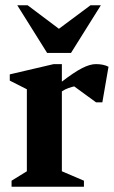

<svg xmlns="http://www.w3.org/2000/svg" viewBox="-20 -709 432 729"><path d="M23.9 0V-22.9L82 -58.7V-370.1L17.1 -402.9V-426.6L183.9 -465.6H214.9V-399Q262.2 -435.4 292.1 -450.5Q322 -465.6 344 -465.6Q373 -465.6 392 -455.6L368.6 -320.4H344.7L261.7 -381Q253.6 -379.3 240.2 -374.7Q226.9 -370.1 214.9 -362.1V-58.7L298.7 -22.9V0ZM159 -507.9 45.6 -689H84.9L203.7 -599.7L323.6 -689H362.9L249.5 -507.9Z"/></svg>

Font: Ancizar Serif Light
Style: Regular
Weight: 300
Designer: Cesar Puertas, Viviana Monsalve, Julian Moncada, Julian Prieto, Jose Castro, Felipe Aragon, Mariel Hernandez, Sara Alarc
Version: Version 8.100